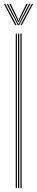

<svg xmlns="http://www.w3.org/2000/svg" viewBox="-23 -974 191 994"><path d="M82.8 0V-800H89V0ZM58.5 0V-800H64.5V0ZM70.5 0V-800H76.8V0ZM-2.8 -954H4.2L62.8 -844H55.5ZM11.2 -954H18.5L65.8 -861.5L71.5 -850.5H74L79.8 -861.5L127.2 -954H134.5L76.5 -844H69.2ZM25.2 -954H32.2L68.2 -879.5L71.8 -868.8H74L77.5 -879.5L113.2 -954H120.5L81 -874L75.2 -861.2H70.2L64.5 -874ZM141.5 -954H148.5L90 -844H83Z"/></svg>

Font: Big Shoulders Inline Display Thin ExtraLight
Style: Regular
Weight: 250
Version: Version 2.002